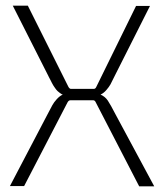

<svg xmlns="http://www.w3.org/2000/svg" viewBox="-20 -656 578 676"><path d="M319 -350 459 -635H508L387 -395Q374 -368 369 -359Q364 -350 354.5 -339Q345 -328 334 -323Q350 -316 359.5 -302Q369 -288 388 -251L523 0H470L317 -296Q314 -303 308 -303H228Q222 -303 218 -296L65 -1H15L146 -251Q159 -276 164.5 -286Q170 -296 180 -307Q190 -318 201 -323Q197 -324 194 -326.5Q191 -329 188.5 -330.5Q186 -332 182.5 -335.5Q179 -339 177.5 -341Q176 -343 172.5 -348Q169 -353 167.5 -355.5Q166 -358 162.5 -364.5Q159 -371 158 -373.5Q157 -376 152.5 -384Q148 -392 147 -395L25 -636H78L221 -350Q225 -343 230 -343H310Q316 -343 319 -350Z"/></svg>

Font: Gemunu Libre ExtraLight
Style: Regular
Weight: 200
Designer: Puspanada Ekanayake, Sola Matas, Pathum Egodawatta, Kosala Senevirathne
Foundry: mooniak
Version: Version 1.100